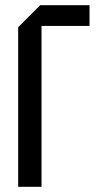

<svg xmlns="http://www.w3.org/2000/svg" viewBox="-20 -720 385 740"><path d="M50 0V-615L135 -700H325V-620H140V0Z"/></svg>

Font: Tektur SemiCondensed
Style: Regular
Weight: 400
Width: 4
Designer: Adam Jagosz
Foundry: Adam Jagosz
Version: Version 1.005;gftools[0.9.30]